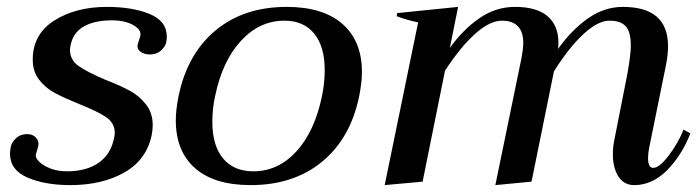

<svg xmlns="http://www.w3.org/2000/svg" viewBox="-20 -527 2023 557"><path d="M9 -81Q9 -86 11 -100Q13 -113 26 -125.5Q39 -138 59 -138Q75 -138 84.5 -127.5Q94 -117 91 -103Q90 -98 87.5 -90.5Q85 -83 84 -79Q82 -69 94 -57.5Q106 -46 127 -38Q148 -30 174 -30Q231 -30 266.5 -55Q302 -80 311 -127Q313 -137 313 -141Q313 -170 288 -187Q263 -204 210 -225Q166 -243 139.5 -257Q113 -271 94 -295Q75 -319 75 -354Q75 -428 137.5 -467.5Q200 -507 290 -507Q364 -507 414 -486.5Q464 -466 464 -420Q464 -415 462 -403Q459 -391 446.5 -380Q434 -369 415 -369Q398 -369 387 -377.5Q376 -386 380 -400Q381 -404 383.5 -411Q386 -418 387 -423Q391 -440 367 -454Q343 -468 304 -468Q256 -468 224.5 -451Q193 -434 185 -397Q183 -387 183 -383Q183 -353 208 -335.5Q233 -318 287 -295Q331 -278 358 -263Q385 -248 404 -223.5Q423 -199 423 -164Q423 -150 420 -135Q405 -63 340.5 -26.5Q276 10 184 10Q110 10 59.5 -12Q9 -34 9 -81Z M490 -178Q490 -208 498 -248Q523 -370 605 -438.5Q687 -507 812 -507Q917 -507 973.5 -457.5Q1030 -408 1030 -318Q1030 -288 1022 -248Q997 -126 914.5 -58Q832 10 707 10Q602 10 546 -39Q490 -88 490 -178ZM914 -248Q922 -285 922 -324Q922 -392 891.5 -429.5Q861 -467 805 -467Q733 -467 679 -408.5Q625 -350 604 -248Q596 -212 596 -173Q596 -105 627 -67.5Q658 -30 715 -30Q787 -30 840 -88Q893 -146 914 -248Z M1983 -140Q1957 -75 1914.5 -32.5Q1872 10 1820 10Q1790 10 1774 -15Q1758 -40 1758 -79Q1758 -101 1762 -120L1794 -282Q1810 -359 1810 -396Q1810 -434 1795.5 -450.5Q1781 -467 1748 -467Q1715 -467 1673 -428.5Q1631 -390 1587 -320L1522 0L1417 10L1493 -359Q1498 -386 1498 -402Q1498 -467 1436 -467Q1401 -467 1358.5 -429Q1316 -391 1271 -322L1206 0L1096 10L1193 -462Q1156 -470 1131 -480L1132 -489L1309 -507L1285 -388Q1323 -441 1370.5 -474Q1418 -507 1474 -507Q1537 -507 1568.5 -480Q1600 -453 1600 -403Q1600 -391 1599 -385Q1638 -440 1685.5 -473.5Q1733 -507 1787 -507Q1918 -507 1918 -393Q1918 -368 1912 -338L1863 -97Q1860 -82 1860 -68Q1860 -40 1875 -40Q1893 -40 1920.5 -76.5Q1948 -113 1963 -151Z"/></svg>

Font: Trirong Medium
Style: Italic
Weight: 500
Italic angle: -12°
Designer: Katatrad Team
Foundry: CadsonDemak
Version: Version 1.001